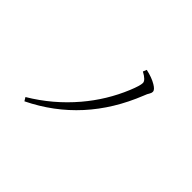

<svg xmlns="http://www.w3.org/2000/svg" viewBox="-137 -1012 1274 1274"><g transform="rotate(45 500.0 -375.0)"><path d="M173.8 -39.1Q335.9 -135.7 457.5 -278.8Q567.4 -408.2 631.3 -563Q659.2 -630.9 659.2 -655.8Q659.2 -681.2 605 -710L615.7 -735.8Q674.3 -723.1 713.4 -699.7Q747.1 -679.7 747.1 -662.1Q747.1 -648.9 739.3 -637.2Q731.9 -627 722.2 -601.1Q561 -195.8 189 -14.2Z"/></g></svg>

Font: I.Ming
Style: Regular
Weight: 400
Designer: Ichiten Fonts Project
Version: Version 5.10 Mar 24, 2018